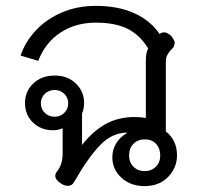

<svg xmlns="http://www.w3.org/2000/svg" viewBox="-20 -623 672 653"><path d="M362 -88Q362 -113 374.5 -134.5Q387 -156 411 -170V-172Q361 -171 321 -130Q281 -89 232 -4Q225 9 211 9Q198 9 186 0Q168 -12 168 -25Q168 -32 172 -37Q193 -63 193 -99V-187Q179 -180 160 -180Q120 -180 92.5 -206Q65 -232 65 -273Q65 -312 93 -339Q121 -366 166 -366Q210 -366 238 -339Q266 -312 266 -273Q266 -253 259 -237V-130Q296 -177 339 -201Q382 -225 438 -225Q456 -225 476 -222V-414Q476 -445 484 -458Q457 -503 415 -524.5Q373 -546 306 -546Q237 -546 185.5 -512Q134 -478 110 -416L50 -434Q65 -479 100 -517.5Q135 -556 188 -579.5Q241 -603 306 -603Q382 -603 437 -578Q492 -553 523 -507Q529 -513 538 -513Q549 -513 562 -501Q578 -482 573 -471Q572 -462 562 -454Q553 -444 548.5 -435Q544 -426 544 -411V-176Q582 -146 582 -95Q582 -52 551.5 -21Q521 10 472 10Q424 10 393 -18.5Q362 -47 362 -88ZM212 -272Q212 -291 198.5 -304Q185 -317 166 -317Q146 -317 132.5 -304Q119 -291 119 -272Q119 -252 132.5 -239Q146 -226 166 -226Q185 -226 198.5 -239Q212 -252 212 -272ZM525 -94Q525 -118 511 -133.5Q497 -149 472 -149Q449 -149 434 -134Q419 -119 419 -94Q419 -71 434 -56Q449 -41 472 -41Q495 -41 510 -56Q525 -71 525 -94Z"/></svg>

Font: Niramit Light
Style: Regular
Weight: 300
Designer: Katatrad Aksorn Co.,Ltd.
Foundry: Cadson Demak Co.,Ltd.
Version: Version 1.000; ttfautohint (v1.6)